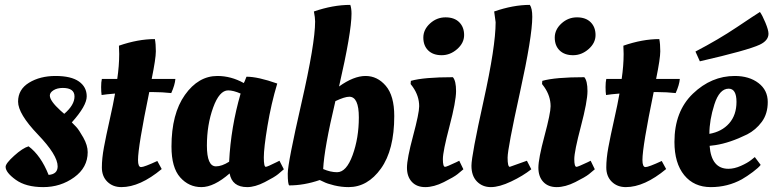

<svg xmlns="http://www.w3.org/2000/svg" viewBox="-20 -754 3166 786"><path d="M339 -131C339 -149.7 333 -169.7 321 -191C309 -212.3 299.3 -226.8 292 -234.5L274 -253C314.7 -298.3 335 -333.8 335 -359.5C335 -385.2 324.3 -405.5 303 -420.5C281.7 -435.5 249.8 -443 207.5 -443C165.2 -443 129 -433.8 99 -415.5C69 -397.2 54 -371.3 54 -338C54 -304.7 81 -259.8 135 -203.5C189 -147.2 216 -103.7 216 -73C216 -51.7 203.7 -40 179 -38C157.7 -91.3 130.3 -130.3 97 -155C81 -150.3 61.3 -137.5 38 -116.5C14.7 -95.5 3 -80.3 3 -71C3 -55.7 16.8 -38 44.5 -18C72.2 2 109.7 12 157 12C204.3 12 246.5 -1.3 283.5 -28C320.5 -54.7 339 -89 339 -131ZM285 -359C285 -335.7 271 -312 243 -288L228 -301C198.7 -327.7 184 -348.3 184 -363C184 -371 189 -378.2 199 -384.5C209 -390.8 221.7 -394 237 -394C269 -394 285 -382.3 285 -359Z M698 -431H601C612.3 -486.3 618 -524 618 -544C618 -564 616.7 -580.7 614 -594C568 -594 519 -585 467 -567V-564L468 -533C468 -501 465.3 -467 460 -431H397C395 -422.3 394 -411.2 394 -397.5C394 -383.8 394.7 -373 396 -365C408 -367 426.3 -369 451 -371C446.3 -343.7 439 -307.8 429 -263.5C419 -219.2 411.2 -181.7 405.5 -151C399.8 -120.3 397 -92.8 397 -68.5C397 -44.2 404.5 -24.7 419.5 -10C434.5 4.7 453.7 12 477 12C527.7 12 582.7 -12.7 642 -62L624 -95C588 -78.3 565.8 -70 557.5 -70C549.2 -70 545 -79.7 545 -99C545 -135.7 560.3 -228.3 591 -377H609C631.7 -377 655.7 -375.7 681 -373C691 -395 696.7 -414.3 698 -431Z M978 -414C943.3 -433.3 907.3 -443 870 -443C818 -443 773.7 -417.2 737 -365.5C700.3 -313.8 682 -243.3 682 -154C682 -96.7 693.8 -54.7 717.5 -28C741.2 -1.3 770.2 12 804.5 12C838.8 12 877.3 -6.7 920 -44C926.7 -6.7 950.7 12 992 12C1013.3 12 1037.3 5.2 1064 -8.5C1090.7 -22.2 1108.8 -33 1118.5 -41L1142 -61L1124 -96L1112 -90C1086.7 -77.3 1072 -71 1068 -71C1062.7 -71 1060 -83.8 1060 -109.5C1060 -135.2 1065 -178.2 1075 -238.5C1085 -298.8 1098.3 -356.7 1115 -412C1062.3 -430.7 1020.3 -440 989 -440C983 -424 979.3 -415.3 978 -414ZM864 -73C839.3 -73 827 -101.3 827 -158C827 -214.7 835.5 -266.5 852.5 -313.5C869.5 -360.5 890 -384 914 -384C928 -384 945 -379.7 965 -371C938.3 -279 922.7 -186 918 -92C898 -79.3 880 -73 864 -73Z M1419 -698C1419 -712.7 1417.3 -724.7 1414 -734C1366.7 -734 1317 -725 1265 -707C1268.3 -690.3 1270 -676.7 1270 -666C1270 -606 1251.3 -494.5 1214 -331.5C1176.7 -168.5 1158 -72.5 1158 -43.5C1158 -14.5 1160 1.7 1164 5C1204.7 5 1246.3 -2.3 1289 -17L1304 -10C1314 -4.7 1328.8 0.3 1348.5 5C1368.2 9.7 1387.7 12 1407 12C1459 12 1503.2 -13.3 1539.5 -64C1575.8 -114.7 1594 -186.3 1594 -279C1594 -334.3 1582.5 -375.5 1559.5 -402.5C1536.5 -429.5 1508.8 -443 1476.5 -443C1444.2 -443 1408 -428.7 1368 -400C1402 -548 1419 -647.3 1419 -698ZM1410 -358C1436 -358 1449 -329.8 1449 -273.5C1449 -217.2 1440.5 -165.7 1423.5 -119C1406.5 -72.3 1385.3 -49 1360 -49C1342 -49 1323 -53.3 1303 -62C1305.7 -118 1322.3 -210.7 1353 -340C1378.3 -352 1397.3 -358 1410 -358Z M1820 -236.5C1838 -304.8 1847 -353 1847 -381C1847 -409 1842.7 -428 1834 -438C1754.7 -438 1697.3 -433 1662 -423L1661 -410L1670 -398C1687.3 -373.3 1696 -347 1696 -319C1696 -300.3 1687.7 -259.8 1671 -197.5C1654.3 -135.2 1646 -91.8 1646 -67.5C1646 -43.2 1652.7 -23.8 1666 -9.5C1679.3 4.8 1697.7 12 1721 12C1744.3 12 1769.7 5.2 1797 -8.5C1824.3 -22.2 1843 -33 1853 -41C1863 -49 1871 -55.7 1877 -61L1860 -96L1848 -90C1821.3 -77.3 1806 -71 1802 -71C1796 -71 1793 -81.5 1793 -102.5C1793 -123.5 1802 -168.2 1820 -236.5ZM1713 -600C1713 -578 1719.7 -560.5 1733 -547.5C1746.3 -534.5 1764.7 -528 1788 -528C1811.3 -528 1832.5 -536.3 1851.5 -553C1870.5 -569.7 1880 -588.8 1880 -610.5C1880 -632.2 1873.3 -649.7 1860 -663C1846.7 -676.3 1828 -683 1804 -683C1780 -683 1758.8 -674.7 1740.5 -658C1722.2 -641.3 1713 -622 1713 -600Z M1932.5 -11C1947.5 4.3 1966.5 12 1989.5 12C2012.5 12 2040.2 4.3 2072.5 -11C2104.8 -26.3 2132.3 -43 2155 -61L2137 -96L2067 -71C2061 -71 2058 -83.5 2058 -108.5C2058 -133.5 2074.8 -222.5 2108.5 -375.5C2142.2 -528.5 2159 -631.7 2159 -685C2159 -708.3 2155.7 -724.7 2149 -734C2103.7 -734 2055 -725 2003 -707L2009 -663C2009 -597 1992.5 -489.5 1959.5 -340.5C1926.5 -191.5 1910 -103.2 1910 -75.5C1910 -47.8 1917.5 -26.3 1932.5 -11Z M2358 -236.5C2376 -304.8 2385 -353 2385 -381C2385 -409 2380.7 -428 2372 -438C2292.7 -438 2235.3 -433 2200 -423L2199 -410L2208 -398C2225.3 -373.3 2234 -347 2234 -319C2234 -300.3 2225.7 -259.8 2209 -197.5C2192.3 -135.2 2184 -91.8 2184 -67.5C2184 -43.2 2190.7 -23.8 2204 -9.5C2217.3 4.8 2235.7 12 2259 12C2282.3 12 2307.7 5.2 2335 -8.5C2362.3 -22.2 2381 -33 2391 -41C2401 -49 2409 -55.7 2415 -61L2398 -96L2386 -90C2359.3 -77.3 2344 -71 2340 -71C2334 -71 2331 -81.5 2331 -102.5C2331 -123.5 2340 -168.2 2358 -236.5ZM2251 -600C2251 -578 2257.7 -560.5 2271 -547.5C2284.3 -534.5 2302.7 -528 2326 -528C2349.3 -528 2370.5 -536.3 2389.5 -553C2408.5 -569.7 2418 -588.8 2418 -610.5C2418 -632.2 2411.3 -649.7 2398 -663C2384.7 -676.3 2366 -683 2342 -683C2318 -683 2296.8 -674.7 2278.5 -658C2260.2 -641.3 2251 -622 2251 -600Z M2763 -431H2666C2677.3 -486.3 2683 -524 2683 -544C2683 -564 2681.7 -580.7 2679 -594C2633 -594 2584 -585 2532 -567V-564L2533 -533C2533 -501 2530.3 -467 2525 -431H2462C2460 -422.3 2459 -411.2 2459 -397.5C2459 -383.8 2459.7 -373 2461 -365C2473 -367 2491.3 -369 2516 -371C2511.3 -343.7 2504 -307.8 2494 -263.5C2484 -219.2 2476.2 -181.7 2470.5 -151C2464.8 -120.3 2462 -92.8 2462 -68.5C2462 -44.2 2469.5 -24.7 2484.5 -10C2499.5 4.7 2518.7 12 2542 12C2592.7 12 2647.7 -12.7 2707 -62L2689 -95C2653 -78.3 2630.8 -70 2622.5 -70C2614.2 -70 2610 -79.7 2610 -99C2610 -135.7 2625.3 -228.3 2656 -377H2674C2696.7 -377 2720.7 -375.7 2746 -373C2756 -395 2761.7 -414.3 2763 -431Z M2741 -173C2741 -115 2754.3 -69.7 2781 -37C2807.7 -4.3 2844 12 2890 12C2936 12 2978.3 1.3 3017 -20C3031 -28 3046 -38 3062 -50C3078 -62 3088.7 -71.7 3094 -79L3070 -111L3055 -99C3045 -91 3031 -83 3013 -75C2995 -67 2978 -63 2962 -63C2915.3 -63 2889.7 -94.3 2885 -157L2909 -160C2948.3 -166 2991.7 -180.7 3039 -204C3062.3 -216 3082.2 -233 3098.5 -255C3114.8 -277 3123 -304.2 3123 -336.5C3123 -368.8 3110.3 -394.7 3085 -414C3059.7 -433.3 3027.3 -443 2988 -443C2924 -443 2866.8 -418.8 2816.5 -370.5C2766.2 -322.2 2741 -256.3 2741 -173ZM2965 -249C2945 -226.3 2918 -212 2884 -206C2884 -243.3 2890.8 -283.5 2904.5 -326.5C2918.2 -369.5 2937.7 -391 2963 -391C2984.3 -391 2995 -373 2995 -337C2995 -301 2985 -271.7 2965 -249ZM3126 -616C3126 -626 3121.8 -641 3113.5 -661C3105.2 -681 3097.7 -695.7 3091 -705C3079 -697.7 3047.7 -677 2997 -643C2946.3 -609 2889.7 -575.7 2827 -543L2845 -503C2975.7 -533 3057.3 -555.7 3090 -571C3114 -582.3 3126 -597.3 3126 -616Z"/></svg>

Font: Oleo Script
Style: Regular
Weight: 400
Designer: Soytutype
Foundry: Soytutype
Version: Version 1.002